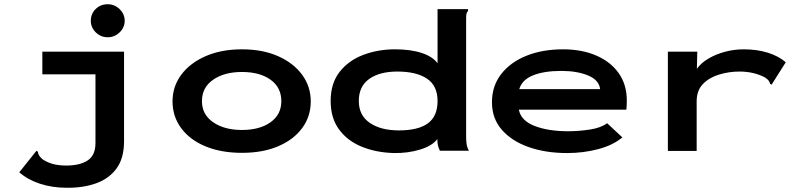

<svg xmlns="http://www.w3.org/2000/svg" viewBox="-20 -712 3790 907"><path d="M295 175Q227 175 169 156Q111 137 71 102L146 8L153 0L159 5Q160 14 163.5 20.5Q167 27 179 39Q200 54 227.5 62Q255 70 294 70Q357 70 394 46Q431 22 431 -37V-361H180V-468H566V-45Q566 36 530 84.5Q494 133 432.5 154.5Q371 176 295 175ZM489 -536Q456 -536 432.5 -559Q409 -582 409 -614Q409 -647 432 -669.5Q455 -692 489 -692Q521 -692 545 -669Q569 -646 569 -614Q569 -582 545 -559Q521 -536 489 -536Z M1123 10Q1025 10 951 -20.5Q877 -51 836 -106.5Q795 -162 795 -233Q795 -303 836 -358.5Q877 -414 951 -446.5Q1025 -479 1123 -479Q1221 -479 1294 -446.5Q1367 -414 1407.5 -358.5Q1448 -303 1448 -233Q1448 -162 1407.5 -107Q1367 -52 1294 -21Q1221 10 1123 10ZM1123 -98Q1207 -98 1258 -134.5Q1309 -171 1309 -234Q1309 -299 1258 -335.5Q1207 -372 1123 -372Q1040 -372 987 -335.5Q934 -299 934 -234Q934 -171 987 -134.5Q1040 -98 1123 -98Z M1842 11Q1758 9 1690 -18.5Q1622 -46 1582 -100Q1542 -154 1542 -235Q1542 -318 1584 -372Q1626 -426 1695.5 -452.5Q1765 -479 1846 -479Q1921 -479 1973 -461.5Q2025 -444 2047 -413V-669H2191V-660Q2185 -654 2183.5 -647Q2182 -640 2182 -623V-65Q2182 -49 2184 -33Q2186 -17 2195 0H2058Q2051 -15 2048.5 -26.5Q2046 -38 2046 -55Q2022 -23 1964.5 -5.5Q1907 12 1842 11ZM1864 -96Q1956 -96 2001.5 -129.5Q2047 -163 2047 -235Q2047 -307 1997 -340.5Q1947 -374 1857 -374Q1773 -374 1724 -339Q1675 -304 1675 -235Q1675 -167 1727 -131.5Q1779 -96 1864 -96Z M2659 11Q2558 11 2478 -17Q2398 -45 2351 -98.5Q2304 -152 2304 -229Q2304 -306 2347.5 -362Q2391 -418 2466.5 -448.5Q2542 -479 2640 -479Q2729 -479 2797 -449.5Q2865 -420 2903 -366Q2941 -312 2941 -237Q2941 -216 2939 -194H2431Q2441 -142 2505.5 -117Q2570 -92 2664 -92Q2714 -92 2766.5 -100Q2819 -108 2848 -130L2920 -63Q2876 -26 2806 -7.5Q2736 11 2659 11ZM2433 -291H2815Q2810 -334 2758 -355.5Q2706 -377 2632 -377Q2550 -377 2498 -356Q2446 -335 2433 -291Z M3135 -468H3274L3272 -387Q3292 -415 3327 -435.5Q3362 -456 3405 -467.5Q3448 -479 3493 -479Q3557 -479 3607.5 -463Q3658 -447 3692 -418L3630 -320L3625 -312L3618 -316Q3616 -324 3611.5 -330.5Q3607 -337 3594 -346Q3541 -374 3473 -374Q3424 -374 3377.5 -360Q3331 -346 3301 -315.5Q3271 -285 3271 -233V1H3135Z"/></svg>

Font: Inconsolata ExtraExpanded ExtraBold
Style: Regular
Weight: 800
Width: 8
Monospace: yes
Designer: Raph Levien, Cyreal, Brenton Simpson
Foundry: Raph Levien, Cyreal, Google
Version: Version 3.001; ttfautohint (v1.8.2.53-6de2)